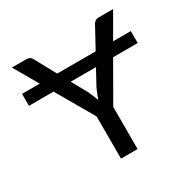

<svg xmlns="http://www.w3.org/2000/svg" viewBox="-159 -875 1031 1032"><g transform="rotate(-30 356.5 -358.5)"><path d="M356.9 -334Q366.2 -361.3 383.8 -399.9L434.6 -493.2H277.8L329.6 -399.9Q349.1 -357.4 356.9 -334ZM132.3 -717.3Q156.7 -717.3 168 -693.4L236.8 -567.4H475.6L544.4 -693.4Q556.2 -717.3 579.6 -717.3H670.4L584 -567.4H693.8V-493.2H541L408.2 -261.7V0H305.2V-261.7L171.4 -493.2H18.6V-567.4H128.4L42 -717.3Z"/></g></svg>

Font: Lato-Medium
Style: Regular
Weight: 500
Designer: Lukasz Dziedzic
Foundry: tyPoland Lukasz Dziedzic
Version: Version 2.006; 2014-01-15